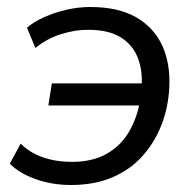

<svg xmlns="http://www.w3.org/2000/svg" viewBox="-20 -519 560 548"><path d="M183 9Q128 9 81 -8Q34 -25 8 -52L39 -109Q65 -83 102.5 -70Q140 -57 185 -57Q244 -57 284.5 -80Q325 -103 348.5 -143.5Q372 -184 380 -233L387 -218H118L128 -281H395L384 -267Q388 -316 373.5 -353.5Q359 -391 324.5 -412.5Q290 -434 231 -434Q194 -434 154 -421.5Q114 -409 81 -382L57 -440Q77 -457 106 -470Q135 -483 169 -491Q203 -499 238 -499Q317 -499 368 -470Q419 -441 443 -389Q467 -337 463 -267Q460 -211 440.5 -161.5Q421 -112 386.5 -73.5Q352 -35 301 -13Q250 9 183 9Z"/></svg>

Font: Nunito Sans 10pt
Style: Italic
Weight: 400
Italic angle: -9°
Designer: Vernon Adams
Foundry: Vernon Adams
Version: Version 3.101;gftools[0.9.27]